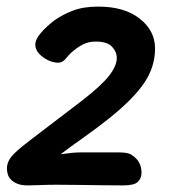

<svg xmlns="http://www.w3.org/2000/svg" viewBox="-20 -558 530 582"><path d="M409 -34Q409 -58 395 -75Q388 -83 377.5 -89.5Q367 -96 341 -96Q312 -96 282 -96Q252 -96 222 -96Q202 -96 164 -90.5Q126 -85 94 -73L111 -37Q123 -59 156 -84.5Q189 -110 231 -139.5Q273 -169 313 -201Q384 -258 417 -306.5Q450 -355 450 -411Q450 -465 403.5 -501.5Q357 -538 278 -538Q233 -538 201.5 -526Q170 -514 146 -497Q123 -480 105 -459.5Q87 -439 87 -423Q87 -402 110 -385Q133 -368 157 -368Q170 -368 181 -382Q192 -396 204 -405Q218 -417 234 -424.5Q250 -432 270 -432Q305 -432 319.5 -416.5Q334 -401 334 -382Q334 -359 311.5 -329.5Q289 -300 230 -254Q161 -201 114 -165.5Q67 -130 46 -113Q18 -90 9.5 -76Q1 -62 1 -48Q1 -39 3.5 -30Q6 -21 13 -14Q19 -7 31.5 -1.5Q44 4 65 4Q82 4 103.5 3Q125 2 150 2Q178 2 215 2.5Q252 3 289 3.5Q326 4 354 4Q387 4 398 -7Q409 -18 409 -34Z"/></svg>

Font: Lisu Bosa ExtraBold
Style: Italic
Weight: 800
Italic angle: -19°
Designer: David Morse, Annie Olsen, Victor Gaultney, Frank Grießhammer (Latin)
Foundry: SIL International
Version: Version 2.000